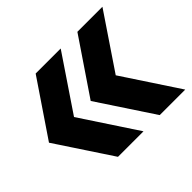

<svg xmlns="http://www.w3.org/2000/svg" viewBox="-123 -681 846 846"><g transform="rotate(-45 300.0 -258.0)"><path d="M179 0 8 -259 182 -516H338L166 -261L338 0ZM439 0 268 -259 442 -516H598L426 -261L598 0Z"/></g></svg>

Font: Red Hat Mono
Style: Bold
Weight: 700
Monospace: yes
Designer: Pentagram, MCKL
Foundry: Pentagram, MCKL
Version: Version 1.023; ttfautohint (v1.8.3)